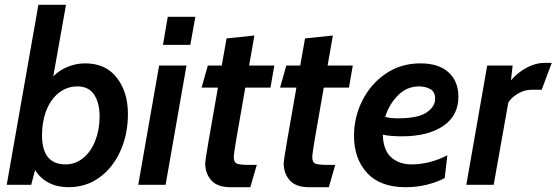

<svg xmlns="http://www.w3.org/2000/svg" viewBox="-20 -770 2319 800"><path d="M126 -61 110 0H8L140 -750H255L202 -452Q229 -479 264 -492.5Q299 -506 335 -506Q420 -506 466.5 -446.5Q513 -387 513 -295Q513 -211 482 -141.5Q451 -72 395 -31Q339 10 266 10Q173 10 126 -61ZM395 -284Q395 -342 372 -376Q349 -410 303 -410Q259 -410 225 -383Q191 -356 173 -309.5Q155 -263 155 -207Q155 -85 253 -85Q294 -85 326.5 -111.5Q359 -138 377 -184Q395 -230 395 -284Z M679 -700H794L773 -583H659ZM643 -497H757L670 0H556Z M835 -91Q835 -107 888 -405H820L846 -497H904L924 -610L1040 -622L1018 -497H1123L1107 -405H1002Q975 -252 964.5 -189.5Q954 -127 954 -117Q954 -94 966.5 -88.5Q979 -83 1018 -83H1050L1023 10H940Q886 10 860.5 -18.5Q835 -47 835 -91Z M1162 -91Q1162 -107 1215 -405H1147L1173 -497H1231L1251 -610L1367 -622L1345 -497H1450L1434 -405H1329Q1302 -252 1291.5 -189.5Q1281 -127 1281 -117Q1281 -94 1293.5 -88.5Q1306 -83 1345 -83H1377L1350 10H1267Q1213 10 1187.5 -18.5Q1162 -47 1162 -91Z M1455 -204Q1455 -282 1490 -351.5Q1525 -421 1588 -463.5Q1651 -506 1732 -506Q1808 -506 1849 -468.5Q1890 -431 1890 -367Q1890 -288 1826.5 -245Q1763 -202 1655 -202Q1605 -202 1575 -209Q1577 -143 1610.5 -114Q1644 -85 1694 -85Q1770 -85 1844 -123L1833 -28Q1801 -11 1759 -0.5Q1717 10 1670 10Q1564 10 1509.5 -49.5Q1455 -109 1455 -204ZM1793 -359Q1793 -388 1772.5 -399Q1752 -410 1726 -410Q1675 -410 1638 -372.5Q1601 -335 1585 -283Q1605 -277 1638 -277Q1721 -277 1757 -301Q1793 -325 1793 -359Z M2010 -497H2116L2109 -435Q2136 -467 2173.5 -487.5Q2211 -508 2250 -508H2279L2237 -396H2194Q2166 -396 2139 -380.5Q2112 -365 2098 -343L2037 0H1923Z"/></svg>

Font: Cabin SemiBold
Style: Italic
Weight: 600
Italic angle: -7°
Designer: Pablo Impallari
Foundry: Pablo Impallari. http://www.impallari.com Igino Marini. http://www.ikern.com
Version: Version 2.200